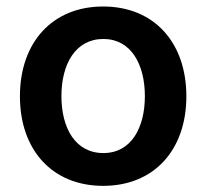

<svg xmlns="http://www.w3.org/2000/svg" viewBox="-20 -573 648 603"><path d="M304 10.7C463.8 10.7 565.3 -101.9 565.3 -270.6C565.3 -439.6 463.8 -552.6 304 -552.6C144.2 -552.6 42.6 -439.6 42.6 -270.6C42.6 -101.9 144.2 10.7 304 10.7ZM304.7 -92.3C216.3 -92.3 172.9 -171.2 172.9 -271C172.9 -370.7 216.3 -450.6 304.7 -450.6C391.7 -450.6 435 -370.7 435 -271C435 -171.2 391.7 -92.3 304.7 -92.3Z"/></svg>

Font: RA Gorm Semi Bold
Style: Regular
Weight: 600
Designer: Rasmus Andersson
Foundry: rsms
Version: Version 3.000;hotconv 1.0.109;makeotfexe 2.5.65596